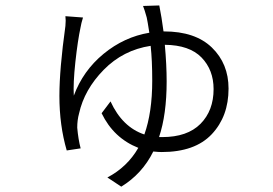

<svg xmlns="http://www.w3.org/2000/svg" viewBox="-20 -616 1017 715"><path d="M289.1 -550.8Q282.2 -528.3 280.3 -515.6Q269.5 -465.8 260.7 -385.3Q252 -304.7 254.9 -259.8Q289.1 -352.5 365.7 -415.5Q442.4 -478.5 536.1 -494.1Q529.3 -538.1 526.4 -550.8Q518.6 -579.1 512.7 -593.8L573.2 -595.7Q582 -551.8 588.9 -499H590.8Q707 -499 769 -439Q831.1 -378.9 831.1 -286.1Q831.1 -182.6 768.6 -116.2Q706.1 -49.8 582 -49.8Q570.3 -49.8 550.8 -51.8Q509.8 31.2 431.6 79.1L379.9 44.9Q454.1 5.9 495.1 -65.4Q403.3 -101.6 358.4 -194.3L391.6 -238.3Q435.5 -142.6 517.6 -115.2Q546.9 -197.3 546.9 -315.4Q546.9 -392.6 541 -445.3Q438.5 -429.7 366.2 -356Q293.9 -282.2 274.4 -193.4Q267.6 -168.9 267.6 -140.6Q271.5 -96.7 280.3 -63.5L228.5 -55.7Q201.2 -149.4 201.2 -258.8Q201.2 -358.4 223.6 -519.5Q225.6 -541 223.6 -555.7ZM572.3 -105.5H584Q677.7 -105.5 726.6 -154.8Q775.4 -204.1 775.4 -284.2Q775.4 -355.5 730.5 -401.9Q685.5 -448.2 593.8 -449.2Q600.6 -374 600.6 -312.5Q600.6 -189.5 572.3 -105.5Z"/></svg>

Font: Min Sans Light
Style: Regular
Weight: 300
Designer: Jinseong-Kim, NotoSansCJK, Nunito
Foundry: Jinseong-Kim
Version: Version 1.400;Glyphs 3.1.2 (3151)